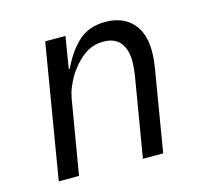

<svg xmlns="http://www.w3.org/2000/svg" viewBox="-83 -621 765 714"><g transform="rotate(-15 300.0 -264.0)"><path d="M59 0 145 -516H223L203 -394H207Q236 -456 276 -492Q316 -528 379 -528Q444 -528 481.5 -489Q519 -450 519 -379Q519 -364 517.5 -346.5Q516 -329 513 -312L461 0H383L434 -305Q437 -323 438 -337.5Q439 -352 439 -360Q439 -406 418 -432.5Q397 -459 353 -459Q319 -459 292.5 -444Q266 -429 244 -403Q240 -398 231.5 -387.5Q223 -377 214 -361.5Q205 -346 197 -326.5Q189 -307 185 -285L137 0Z"/></g></svg>

Font: IBM Plex Mono
Style: Italic
Weight: 400
Italic angle: -9°
Monospace: yes
Designer: Mike Abbink, Paul van der Laan, Pieter van Rosmalen
Foundry: Bold Monday
Version: Version 2.3